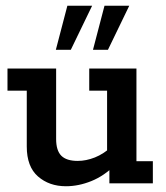

<svg xmlns="http://www.w3.org/2000/svg" viewBox="-20 -637 577 667"><path d="M209 10Q151 10 112 -24Q73 -58 73 -128V-322H6V-399H175V-154Q175 -114 193 -96Q211 -78 250 -78Q279 -78 309.5 -90Q340 -102 371 -130L352 -97V-322H290V-399H454V-77H511V0H360V-61L380 -64Q342 -26 297.5 -8Q253 10 209 10ZM174 -464 214 -617H300L226 -464ZM303 -464 343 -617H429L355 -464Z"/></svg>

Font: Rokkitt SemiBold
Style: Regular
Weight: 600
Designer: Vernon Adams
Foundry: Vernon Adams
Version: Version 3.103